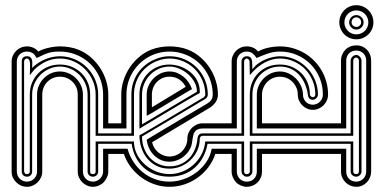

<svg xmlns="http://www.w3.org/2000/svg" viewBox="-20 -721 1477 741"><path d="M428.7 -147V-127H397.9V-59.1Q397.9 -47.6 392.7 -36.5Q387.5 -25.4 379.9 -17.1Q376.2 -13.4 371.3 -10.3Q366.5 -7.1 361.1 -4.8Q355.7 -2.4 350 -1.2Q344.2 0 339.1 0Q326.9 0 316.2 -4.8Q305.4 -9.5 297.4 -17.6Q289.3 -25.6 284.7 -36.4Q280 -47.1 280 -59.1V-356Q280 -370.6 274.8 -383.2Q269.5 -395.8 260.1 -405.2Q250.7 -414.6 238.2 -419.8Q225.6 -425 210.9 -425Q196.3 -425 184 -419.6Q171.6 -414.1 162.5 -404.8Q153.3 -395.5 148.2 -382.8Q143.1 -370.1 143.1 -356V-59.1Q143.1 -47.1 138.3 -36.4Q133.5 -25.6 125.5 -17.6Q117.4 -9.5 106.7 -4.8Q95.9 0 84 0Q72.8 0 62 -4.4Q51.3 -8.8 43 -17.1Q33.9 -26.1 29.4 -36.1Q24.9 -46.1 24.9 -59.1V-483.9Q24.9 -495.8 29.7 -506.5Q34.4 -517.1 42.5 -525Q50.5 -533 61.3 -537.5Q72 -542 84 -542Q96.2 -542 108.3 -536.9Q120.4 -531.7 127.9 -522Q135.7 -526.9 146.2 -530.5Q156.7 -534.2 168 -536.7Q179.2 -539.3 190.4 -540.6Q201.7 -542 210.9 -542Q229.2 -542 247.8 -538.9Q266.4 -535.9 283 -529.1Q308.6 -518.8 329.7 -500.6Q350.8 -482.4 366 -459.4Q381.1 -436.3 389.5 -409.7Q397.9 -383.1 397.9 -356V-245.1H428.7V-225.1H377.9V-356Q377.9 -379.2 371.9 -400.5Q366 -421.9 355.1 -440.3Q344.2 -458.7 329 -473.9Q313.7 -489 295.2 -499.6Q276.6 -510.3 255.2 -516.1Q233.9 -522 210.9 -522Q197.8 -522 187.7 -520.9Q177.7 -519.8 168.6 -517.2Q159.4 -514.6 150.3 -510.6Q141.1 -506.6 129.9 -501L121.1 -497.1Q119.1 -500 117.6 -503.1Q116 -506.1 113.9 -508.8Q111.8 -511.5 109.3 -513.7Q106.7 -515.9 103 -517.1Q99.1 -520 93.9 -521Q88.6 -522 84 -522Q75.7 -522 68.6 -519.2Q61.5 -516.4 56.3 -511.2Q51 -506.1 48 -499.1Q44.9 -492.2 44.9 -483.9V-59.1Q44.9 -50.8 48 -43.7Q51 -36.6 56.3 -31.4Q61.5 -26.1 68.6 -23.1Q75.7 -20 84 -20Q92.3 -20 99.4 -23.1Q106.4 -26.1 111.7 -31.4Q116.9 -36.6 120 -43.7Q123 -50.8 123 -59.1V-356Q123 -374 129.9 -390.1Q136.7 -406.2 148.7 -418.5Q160.6 -430.7 176.6 -437.9Q192.6 -445.1 210.9 -445.1Q229.2 -445.1 245.5 -437.9Q261.7 -430.7 273.8 -418.5Q285.9 -406.2 293 -390.1Q300 -374 300 -356V-59.1Q300 -50.8 302.9 -43.7Q305.7 -36.6 310.8 -31.4Q315.9 -26.1 323.1 -23.1Q330.3 -20 339.1 -20Q346.9 -20 354 -23.2Q361.1 -26.4 366.3 -31.7Q371.6 -37.1 374.8 -44.2Q377.9 -51.3 377.9 -59.1V-147ZM428.7 -166H358.9V-59.1Q358.9 -50.8 353.1 -44.9Q347.4 -39.1 339.1 -39.1Q329.8 -39.1 324 -44.6Q318.1 -50 318.1 -59.1V-356Q318.1 -377.7 309.7 -397.3Q301.3 -417 286.7 -431.8Q272.2 -446.5 252.7 -455.3Q233.2 -464.1 210.9 -464.1Q189.2 -464.1 169.8 -455.3Q150.4 -446.5 135.7 -431.8Q121.1 -417 112.5 -397.3Q104 -377.7 104 -356V-59.1Q104 -50 98.5 -44.6Q93 -39.1 84 -39.1Q75 -39.1 69.5 -44.6Q64 -50 64 -59.1V-483.9Q64 -503.9 84 -503.9Q93.8 -503.9 98.1 -499.4Q102.5 -494.9 103.8 -488.2Q105 -481.4 104.5 -473.6Q104 -465.8 104 -459Q114.3 -469.2 126.7 -477.5Q139.2 -485.8 153.1 -491.7Q167 -497.6 181.6 -500.7Q196.3 -503.9 210.9 -503.9Q231.4 -503.9 250.4 -498.5Q269.3 -493.2 285.8 -483.5Q302.2 -473.9 315.7 -460.3Q329.1 -446.8 338.7 -430.3Q348.4 -413.8 353.6 -395Q358.9 -376.2 358.9 -356V-206.1H428.7V-197H349.1V-356Q349.1 -384 338.3 -409.3Q327.4 -434.6 308.6 -453.6Q289.8 -472.7 264.6 -483.9Q239.5 -495.1 210.9 -495.1Q196.3 -495.1 183.3 -492.2Q170.4 -489.3 158.4 -483.9Q146.5 -478.5 135.5 -470.9Q124.5 -463.4 114 -454.1L95 -430.9Q95 -433.6 95.2 -439Q95.5 -444.3 95.7 -450.7Q95.9 -457 96.1 -463.9Q96.2 -470.7 95.7 -476.4Q95.2 -482.2 94.1 -486.2Q93 -490.2 91.1 -491Q90.3 -493.2 88.3 -494.1Q86.2 -495.1 84 -495.1Q79.3 -495.1 76.2 -491.8Q73 -488.5 73 -483.9V-60.1Q74.5 -54 76.2 -51.5Q77.9 -49.1 84 -49.1Q88.6 -49.1 91.8 -51.8Q95 -54.4 95 -59.1V-356Q95 -380.9 103.8 -402Q112.5 -423.1 128.2 -438.7Q143.8 -454.3 165 -463.1Q186.3 -471.9 210.9 -471.9Q235.8 -471.9 257.2 -463.1Q278.6 -454.3 294.3 -438.7Q310.1 -423.1 319 -402Q327.9 -380.9 327.9 -356V-59.1Q327.9 -53 330.8 -51Q333.7 -49.1 339.1 -49.1Q343.5 -49.1 346.3 -51.4Q349.1 -53.7 349.1 -59.1V-175H428.7Z M518.1 -356Q518.1 -380.9 527.1 -402Q536.1 -423.1 551.8 -438.7Q567.4 -454.3 588.5 -463.1Q609.6 -471.9 634 -471.9Q647.5 -471.9 661.6 -468.6Q675.8 -465.3 689.1 -459Q702.4 -452.6 714 -443.2Q725.6 -433.8 734.1 -421.6Q742.7 -409.4 747.2 -394.4Q751.7 -379.4 751 -362.1Q750.5 -362.1 740.8 -356.6Q731.2 -351.1 715.8 -342.2Q700.4 -333.3 680.8 -321.7Q661.1 -310.1 640.3 -297.6Q619.4 -285.2 599 -272.9Q578.6 -260.7 561.8 -250.7Q544.9 -240.7 533.2 -233.5Q521.5 -226.3 518.1 -224.1ZM448 -245.1V-356Q448 -383.1 456.4 -409.7Q464.8 -436.3 480 -459.4Q495.1 -482.4 516.4 -500.6Q537.6 -518.8 563 -529.1Q579.8 -535.9 598.3 -538.9Q616.7 -542 634 -542Q652.3 -542 670.9 -538.9Q689.5 -535.9 706.1 -529.1Q731.7 -518.8 752.8 -500.6Q773.9 -482.4 789.1 -459.4Q804.2 -436.3 812.6 -409.7Q821 -383.1 821 -356Q821 -339.4 811.9 -326.3Q802.7 -313.2 789.1 -304.9L567.1 -172.1Q569.3 -160.4 575.6 -150.4Q581.8 -140.4 590.8 -132.9Q599.9 -125.5 611 -121.2Q622.1 -116.9 634 -116.9Q647.5 -116.9 660 -122.2Q672.6 -127.4 682.1 -136.8Q691.7 -146.2 697.4 -158.8Q703.1 -171.4 703.1 -186Q703.1 -198 707.8 -208.7Q712.4 -219.5 720.5 -227.5Q728.5 -235.6 739.3 -240.4Q750 -245.1 762.2 -245.1H860.4V-225.1H762.2Q750.2 -225.1 743 -221.7Q735.8 -218.3 731.8 -212.5Q727.8 -206.8 726 -199.3Q724.1 -191.9 723 -183.8Q721.9 -175.8 720.6 -167.5Q719.2 -159.2 716.1 -152.1Q710.9 -140.1 702.4 -130Q693.8 -119.9 683 -112.5Q672.1 -105.2 659.7 -101.1Q647.2 -96.9 634 -96.9Q616.5 -96.9 601.3 -103.5Q586.2 -110.1 574.7 -121.5Q563.2 -132.8 555.8 -148.3Q548.3 -163.8 546.1 -181.9Q546.4 -182.1 547.2 -182.6Q548.1 -183.1 551.1 -184.9Q554.2 -186.8 560.3 -190.6Q566.4 -194.3 577.4 -200.9Q588.4 -207.5 605.2 -217.5Q622.1 -227.5 646.4 -242.1Q670.7 -256.6 703.4 -276.1Q736.1 -295.7 779.1 -321Q789.8 -327.1 795.4 -335.2Q801 -343.3 801 -356Q801 -379.2 795 -400.5Q789.1 -421.9 778.2 -440.3Q767.3 -458.7 752.1 -473.9Q736.8 -489 718.3 -499.6Q699.7 -510.3 678.3 -516.1Q657 -522 634 -522Q611.1 -522 589.8 -516.1Q568.6 -510.3 550.2 -499.4Q531.7 -488.5 516.6 -473.4Q501.5 -458.3 490.6 -439.8Q479.7 -421.4 473.9 -400.1Q468 -378.9 468 -356V-225.1H414.1V-245.1ZM740 -366.9Q740.5 -385 731.3 -402.5Q722.2 -419.9 707 -433.6Q691.9 -447.3 672.7 -455.7Q653.6 -464.1 634 -464.1Q612.1 -464.1 592.7 -455.3Q573.2 -446.5 559 -431.8Q544.7 -417 536.4 -397.3Q528.1 -377.7 528.1 -356V-241ZM546.1 -356Q546.1 -374.3 553.5 -390.5Q560.8 -406.7 572.9 -418.8Q585 -430.9 600.8 -438Q616.7 -445.1 634 -445.1Q650.1 -445.1 663.9 -439.5Q677.7 -433.8 688.8 -424.6Q700 -415.3 708.1 -402.8Q716.3 -390.4 721.2 -377Q720.7 -376.7 719.4 -376.1Q718 -375.5 713.1 -372.7Q708.3 -369.9 698.4 -364Q688.5 -358.2 670.9 -347.7Q653.3 -337.2 626.6 -321.2Q599.9 -305.2 561 -282Q557.4 -279.8 553.6 -278.1Q549.8 -276.4 546.1 -273.9ZM487.1 -206.1V-356Q487.1 -378.9 493.4 -399.8Q499.8 -420.7 511.6 -438.2Q523.4 -455.8 540.3 -469.6Q557.1 -483.4 578.1 -491.9Q592.5 -498 605.7 -501Q618.9 -503.9 634 -503.9Q664.8 -503.9 691.8 -492.3Q718.8 -480.7 738.8 -460.7Q758.8 -440.7 770.4 -413.7Q782 -386.7 782 -356Q782 -350.8 779.3 -346.4Q776.6 -342 772.2 -339.1L528.1 -194.1Q528.1 -168.9 536.4 -147.8Q544.7 -126.7 559 -111.5Q573.2 -96.2 592.7 -87.6Q612.1 -79.1 634 -79.1Q658 -79.1 677 -87.4Q696 -95.7 709.8 -110.1Q723.6 -124.5 731.8 -144Q740 -163.6 742.2 -186Q742.9 -195.1 747.6 -200.6Q752.2 -206.1 762.2 -206.1H860.4V-197H762.2Q757.6 -197 754.3 -193.7Q751 -190.4 751 -186Q751 -161.6 741.5 -140.5Q731.9 -119.4 715.8 -103.8Q699.7 -88.1 678.5 -79.1Q657.2 -70.1 634 -70.1Q605.5 -70.1 583.9 -81.1Q562.3 -92 547.6 -110.1Q533 -128.2 525.5 -151.4Q518.1 -174.6 518.1 -199Q518.8 -199 529.2 -204.8Q539.6 -210.7 556 -220.3Q572.5 -230 593.6 -242.6Q614.7 -255.1 637 -268.3Q659.2 -281.5 681 -294.6Q702.9 -307.6 720.8 -318.4Q738.8 -329.1 751.1 -336.5Q763.4 -344 767.1 -345.9Q769.3 -349.1 770.8 -350.7Q772.2 -352.3 772.2 -356Q772.2 -384.5 761.5 -409.8Q750.7 -435.1 732.1 -454Q713.4 -472.9 688.1 -484Q662.8 -495.1 634 -495.1Q620.6 -495.1 607.8 -492.2Q595 -489.3 582 -483.9Q562.5 -475.6 546.8 -462.6Q531 -449.7 520 -433.1Q509 -416.5 503.1 -397Q497.1 -377.4 497.1 -356V-197H414.1V-206.1ZM472.2 -147Q480 -119.1 495.4 -95.8Q510.7 -72.5 531.7 -55.7Q552.7 -38.8 578.7 -29.4Q604.7 -20 634 -20Q661.1 -20 688 -29.2Q714.8 -38.3 737.3 -55.1Q759.8 -71.8 775.9 -95.1Q792 -118.4 797.1 -147H860.4V-127H811Q801.8 -98.9 784.1 -75.6Q766.4 -52.2 742.9 -35.4Q719.5 -18.6 691.5 -9.3Q663.6 0 634 0Q604.7 0 577.1 -9.4Q549.6 -18.8 526.2 -35.6Q502.9 -52.5 485.2 -75.8Q467.5 -99.1 458 -127H414.1V-147ZM697 -386 693.1 -392.1Q683.3 -408 668.2 -416.5Q653.1 -425 634 -425Q619.4 -425 607.1 -419.6Q594.7 -414.1 585.6 -404.8Q576.4 -395.5 571.3 -382.8Q566.2 -370.1 566.2 -356V-306.9ZM781 -166Q775.9 -137.5 763.3 -114.1Q750.7 -90.8 731.9 -74.1Q713.1 -57.4 688.4 -48.2Q663.6 -39.1 634 -39.1Q604.5 -39.1 579.6 -47.7Q554.7 -56.4 535.9 -72.9Q517.1 -89.4 504.8 -112.8Q492.4 -136.2 488 -166H414.1V-175H497.1Q497.1 -157 502.6 -140.6Q508.1 -124.3 517.7 -110.4Q527.3 -96.4 540.4 -85.1Q553.5 -73.7 568.7 -65.7Q584 -57.6 600.6 -53.3Q617.2 -49.1 634 -49.1Q658 -49.1 681.4 -57.7Q704.8 -66.4 724 -82.8Q743.2 -99.1 756.2 -122.4Q769.3 -145.8 772.2 -175H860.4V-166Z M840.6 -206.1H912.1V-483.9Q912.1 -492.4 918 -498.2Q923.8 -503.9 932.1 -503.9Q943.4 -503.9 947.9 -498Q952.4 -492.2 953.1 -482.9Q953.9 -476.3 953.6 -467.7Q953.4 -459 954.1 -452.9Q963.1 -466.3 976.7 -476.1Q990.2 -485.8 1005.1 -491.9Q1020 -498 1034.5 -501Q1049.1 -503.9 1060.1 -503.9Q1080.8 -503.9 1099.7 -498.4Q1118.7 -492.9 1135 -482.9Q1151.4 -472.9 1164.7 -459.2Q1178 -445.6 1187.4 -429.1Q1196.8 -412.6 1201.9 -394Q1207 -375.5 1207 -356Q1207 -352.3 1205.3 -348.6Q1203.6 -345 1200.8 -342.2Q1198 -339.4 1194.3 -337.6Q1190.7 -335.9 1187 -335.9Q1181.9 -335.9 1178.3 -337.6Q1174.8 -339.4 1172.7 -342.2Q1170.7 -345 1169.6 -348.6Q1168.5 -352.3 1168.2 -356Q1164.8 -378.4 1156.2 -398.2Q1147.7 -418 1134 -432.6Q1120.4 -447.3 1101.8 -455.7Q1083.3 -464.1 1060.1 -464.1Q1037.6 -464.1 1018.2 -455.6Q998.8 -447 984.5 -432.3Q970.2 -417.5 962.2 -397.8Q954.1 -378.2 954.1 -356V-206.1H1277.8V-197H944.1V-356Q944.1 -381.1 952.8 -402.3Q961.4 -423.6 976.9 -439.1Q992.4 -454.6 1013.7 -463.3Q1034.9 -471.9 1060.1 -471.9Q1085 -471.9 1106.1 -463.1Q1127.2 -454.3 1142.8 -438.7Q1158.4 -423.1 1167.2 -402Q1176 -380.9 1176 -356Q1176 -354 1177.2 -352.3Q1178.5 -350.6 1180.1 -349.1Q1181.6 -347.7 1183.6 -346.8Q1185.5 -345.9 1187 -345.9Q1191.7 -345.9 1194.3 -348.8Q1197 -351.6 1197 -356Q1197 -384.5 1186.5 -409.8Q1176 -435.1 1157.5 -454Q1138.9 -472.9 1113.9 -484Q1088.9 -495.1 1060.1 -495.1Q1046.1 -495.1 1031.7 -491.6Q1017.3 -488 1002.6 -480.3Q987.8 -472.7 973 -460.4Q958.3 -448.2 944.1 -430.9L943.1 -485.1Q940.2 -491.7 937.3 -493.4Q934.3 -495.1 932.1 -495.1Q928.2 -495.1 925.2 -491.5Q922.1 -487.8 922.1 -483.9V-197H840.6ZM1277.8 -166H954.1V-59.1Q954.1 -55.2 952.1 -50.9Q950.2 -46.6 947 -44.9Q944.8 -41.3 940.8 -40.2Q936.8 -39.1 932.1 -39.1Q928.2 -39.1 924.8 -40.5Q921.4 -42 919.2 -44.9Q916 -46.6 914.1 -50.9Q912.1 -55.2 912.1 -59.1V-166H840.6V-175H922.1V-59.1Q922.1 -56.6 923.2 -54.9Q924.3 -53.2 925 -51Q926.5 -49.6 928.6 -49.3Q930.7 -49.1 932.1 -49.1Q936.8 -49.1 940.4 -51.4Q944.1 -53.7 944.1 -59.1V-175H1277.8ZM1277.8 -245.1V-225.1H971.2V-356Q971.2 -374 978.4 -390.1Q985.6 -406.2 997.7 -418.5Q1009.8 -430.7 1025.9 -437.9Q1042 -445.1 1060.1 -445.1Q1078.1 -445.1 1094.2 -437.5Q1110.4 -429.9 1122.6 -417.4Q1134.8 -404.8 1142 -388.8Q1149.2 -372.8 1149.2 -356Q1149.2 -348.1 1152 -341.1Q1154.8 -334 1159.8 -328.6Q1164.8 -323.2 1171.8 -320.1Q1178.7 -316.9 1187 -316.9Q1194.8 -316.9 1201.9 -319.9Q1209 -323 1214.4 -328.2Q1219.7 -333.5 1222.9 -340.6Q1226.1 -347.7 1226.1 -356Q1226.1 -390.9 1213.3 -421.1Q1200.4 -451.4 1178 -473.9Q1155.5 -496.3 1125.2 -509.2Q1095 -522 1060.1 -522Q1046.6 -522 1034.9 -519.8Q1023.2 -517.6 1012.5 -514Q1001.7 -510.5 991.3 -506Q981 -501.5 970.2 -497.1Q963.4 -508.3 954.6 -515.1Q945.8 -522 932.1 -522Q923.8 -522 916.9 -519.2Q909.9 -516.4 904.8 -511.2Q899.7 -506.1 896.9 -499.1Q894 -492.2 894 -483.9V-225.1H840.6V-245.1H874V-483.9Q874 -495.8 878.7 -506.5Q883.3 -517.1 891.1 -525Q898.9 -533 909.5 -537.5Q920.2 -542 932.1 -542Q945.1 -542 956.4 -537.2Q967.8 -532.5 976.1 -522Q983.9 -527.1 994.5 -530.9Q1005.1 -534.7 1016.6 -537.1Q1028.1 -539.6 1039.4 -540.8Q1050.8 -542 1060.1 -542Q1085.7 -542 1109.5 -535.3Q1133.3 -528.6 1154.1 -516.5Q1174.8 -504.4 1191.8 -487.3Q1208.7 -470.2 1220.8 -449.6Q1232.9 -429 1239.5 -405.2Q1246.1 -381.3 1246.1 -356Q1246.1 -344 1241.3 -333.3Q1236.6 -322.5 1228.5 -314.5Q1220.5 -306.4 1209.7 -301.8Q1199 -297.1 1187 -297.1Q1175 -297.1 1164.6 -302Q1154.1 -306.9 1146.1 -314.9Q1138.2 -323 1133.7 -333.6Q1129.2 -344.2 1129.2 -356Q1129.2 -362.8 1128.2 -369.4Q1127.2 -376 1124 -382.1Q1115.7 -401.6 1098.9 -413.3Q1082 -425 1060.1 -425Q1045.9 -425 1033.3 -419.6Q1020.8 -414.1 1011.5 -404.8Q1002.2 -395.5 996.7 -382.8Q991.2 -370.1 991.2 -356V-245.1ZM1277.8 -147V-127H991.2V-59.1Q991.2 -46.9 986.8 -36.1Q982.4 -25.4 974.1 -17.1Q965.8 -8.8 954.6 -4.4Q943.4 0 932.1 0Q921.6 0 910.2 -4.8Q898.7 -9.5 891.1 -17.1Q883.5 -25.4 878.8 -36.5Q874 -47.6 874 -59.1V-127H840.6V-147H894V-59.1Q894 -50.8 896.9 -43.7Q899.7 -36.6 904.8 -31.4Q909.9 -26.1 916.9 -23.1Q923.8 -20 932.1 -20Q940.7 -20 947.9 -22.8Q955.1 -25.6 960.2 -30.8Q965.3 -35.9 968.3 -43.1Q971.2 -50.3 971.2 -59.1V-147Z M1316.2 -147V-59.1Q1316.2 -50.3 1319.1 -43.1Q1322 -35.9 1327.1 -30.8Q1332.3 -25.6 1339.5 -22.8Q1346.7 -20 1355.2 -20Q1363.5 -20 1370.5 -23.2Q1377.4 -26.4 1382.6 -31.7Q1387.7 -37.1 1390.5 -44.2Q1393.3 -51.3 1393.3 -59.1V-487.1Q1393.3 -495.4 1390.5 -502.4Q1387.7 -509.5 1382.6 -514.8Q1377.4 -520 1370.5 -522.9Q1363.5 -525.9 1355.2 -525.9Q1346.7 -525.9 1339.5 -523.1Q1332.3 -520.3 1327.1 -515.1Q1322 -510 1319.1 -502.8Q1316.2 -495.6 1316.2 -487.1V-225.1H1264.2V-245.1H1296.1V-487.1Q1296.1 -499.8 1300.7 -510.5Q1305.2 -521.2 1313 -529.2Q1320.8 -537.1 1331.7 -541.5Q1342.5 -545.9 1355.2 -545.9Q1367.9 -545.9 1378.4 -541.4Q1388.9 -536.9 1396.5 -528.9Q1404.1 -521 1408.2 -510.3Q1412.4 -499.5 1412.4 -487.1V-59.1Q1412.4 -47.4 1408.1 -36.7Q1403.8 -26.1 1396.1 -17.9Q1388.4 -9.8 1378.1 -4.9Q1367.7 0 1355.2 0Q1343.5 0 1332.9 -4.4Q1322.3 -8.8 1314.1 -16.7Q1305.9 -24.7 1301 -35.4Q1296.1 -46.1 1296.1 -59.1V-127H1264.2V-147ZM1365.2 -487.1Q1365.2 -490.7 1362.2 -494.9Q1359.1 -499 1355.2 -499Q1349.9 -499 1346.6 -495.2Q1343.3 -491.5 1343.3 -487.1V-197H1264.2V-206.1H1333.3V-487.1Q1333.3 -491.2 1335.1 -495.1Q1336.9 -499 1340.1 -502.2Q1343.3 -505.4 1347.2 -507.2Q1351.1 -509 1355.2 -509Q1358.9 -509 1362.5 -507Q1366.2 -504.9 1369 -501.7Q1371.8 -498.5 1373.5 -494.6Q1375.2 -490.7 1375.2 -487.1V-59.1Q1375.2 -54.9 1373.4 -51.3Q1371.6 -47.6 1368.7 -44.9Q1365.7 -42.2 1362.2 -40.6Q1358.6 -39.1 1355.2 -39.1Q1346.2 -39.1 1339.7 -44.9Q1333.3 -50.8 1333.3 -59.1V-166H1264.2V-175H1343.3V-59.1Q1343.3 -53.7 1346.9 -51.4Q1350.6 -49.1 1355.2 -49.1Q1360.6 -49.1 1362.9 -52.1Q1365.2 -55.2 1365.2 -59.1ZM1289.6 -635Q1289.6 -648.7 1294.7 -660.6Q1299.8 -672.6 1308.7 -681.6Q1317.6 -690.7 1329.6 -695.8Q1341.6 -700.9 1355.2 -700.9Q1368.9 -700.9 1380.9 -695.8Q1392.8 -690.7 1401.9 -681.6Q1410.9 -672.6 1416 -660.6Q1421.1 -648.7 1421.1 -635Q1421.1 -621.3 1416 -609.4Q1410.9 -597.4 1401.9 -588.5Q1392.8 -579.6 1380.9 -574.5Q1368.9 -569.3 1355.2 -569.3Q1341.6 -569.3 1329.6 -574.5Q1317.6 -579.6 1308.7 -588.5Q1299.8 -597.4 1294.7 -609.4Q1289.6 -621.3 1289.6 -635ZM1309.1 -634.5Q1309.1 -625 1312.7 -616.6Q1316.4 -608.2 1322.6 -601.9Q1328.9 -595.7 1337.3 -592Q1345.7 -588.4 1355.2 -588.4Q1364.7 -588.4 1373.3 -592Q1381.8 -595.7 1388.1 -601.9Q1394.3 -608.2 1397.9 -616.6Q1401.6 -625 1401.6 -634.5Q1401.6 -644 1397.9 -652.6Q1394.3 -661.1 1388.1 -667.4Q1381.8 -673.6 1373.3 -677.2Q1364.7 -680.9 1355.2 -680.9Q1345.7 -680.9 1337.3 -677.2Q1328.9 -673.6 1322.6 -667.4Q1316.4 -661.1 1312.7 -652.6Q1309.1 -644 1309.1 -634.5ZM1327.4 -634.8Q1327.4 -640.6 1329.6 -645.6Q1331.8 -650.6 1335.6 -654.5Q1339.4 -658.4 1344.4 -660.6Q1349.4 -662.8 1355.2 -662.8Q1361.1 -662.8 1366.1 -660.6Q1371.1 -658.4 1375 -654.5Q1378.9 -650.6 1381.1 -645.6Q1383.3 -640.6 1383.3 -634.8Q1383.3 -628.9 1381.1 -623.9Q1378.9 -618.9 1375 -615.1Q1371.1 -611.3 1366.1 -609.1Q1361.1 -606.9 1355.2 -606.9Q1349.4 -606.9 1344.4 -609.1Q1339.4 -611.3 1335.6 -615.1Q1331.8 -618.9 1329.6 -623.9Q1327.4 -628.9 1327.4 -634.8ZM1336.9 -635.5Q1336.9 -627.7 1342.2 -622.4Q1347.4 -617.2 1355.2 -617.2Q1363 -617.2 1368.4 -622.4Q1373.8 -627.7 1373.8 -635.5Q1373.8 -643.3 1368.4 -648.7Q1363 -654.1 1355.2 -654.1Q1347.4 -654.1 1342.2 -648.7Q1336.9 -643.3 1336.9 -635.5Z"/></svg>

Font: TafelwerkOT
Style: Regular
Weight: 400
Designer: Peter Wiegel
Foundry: Peter Wiegel, based on an original design named Oxford by Christine Lord, 1969
Version: Version 1.000